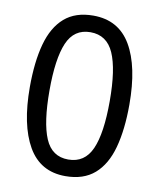

<svg xmlns="http://www.w3.org/2000/svg" viewBox="-83 -790 717 866"><g transform="rotate(10 275.5 -357.5)"><path d="M275 10Q160 10 104 -87.5Q48 -185 48 -358Q48 -474 70.5 -556Q93 -638 143 -681.5Q193 -725 275 -725Q391 -725 447.5 -628.5Q504 -532 504 -358Q504 -243 481.5 -160.5Q459 -78 408.5 -34Q358 10 275 10ZM275 -66Q350 -66 382 -138Q414 -210 414 -358Q414 -504 382 -576.5Q350 -649 275 -649Q200 -649 169 -576.5Q138 -504 138 -358Q138 -212 169 -139Q200 -66 275 -66Z"/></g></svg>

Font: utamil05
Style: Book
Weight: 400
Designer: Jelle Bosma - Monotype Design Team
Foundry: Monotype Imaging Inc.
Version: Version 2.003